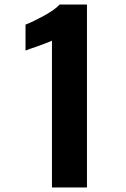

<svg xmlns="http://www.w3.org/2000/svg" viewBox="-20 -830 556 850"><path d="M210 -650C203 -646 181 -638 146 -625C118 -616 100 -609 93 -606V-721C116 -730 143 -743 176 -761C208 -779 231 -795 244 -810H365V0H210Z"/></svg>

Font: Oswald SemiBold
Style: Regular
Weight: 400
Version: Version